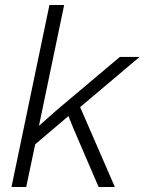

<svg xmlns="http://www.w3.org/2000/svg" viewBox="-20 -749 579 769"><path d="M26 0 178 -729H237L136 -245L206 -307L460 -521H539L301 -320L440 0H375L276 -230L254 -284L121 -171L85 0Z"/></svg>

Font: Mona Sans ExtraLight Light
Style: Italic
Weight: 300
Italic angle: -11.6951°
Version: Version 2.000